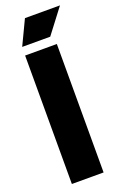

<svg xmlns="http://www.w3.org/2000/svg" viewBox="-159 -879 599 927"><g transform="rotate(-20 140.5 -415.0)"><path d="M40 0V-660H203V0ZM185 -704H41L101 -830H281Z"/></g></svg>

Font: Bricolage Grotesque 96pt ExtraBold
Style: Regular
Weight: 800
Designer: Mathieu Triay
Foundry: Atelier Triay
Version: Version 1.001;gftools[0.9.33.dev8+g029e19f]